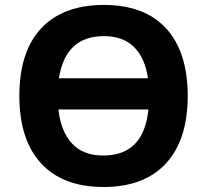

<svg xmlns="http://www.w3.org/2000/svg" viewBox="-20 -745 836 775"><path d="M398.9 -599.1Q244.6 -599.1 217.8 -429.2H577.1Q565.4 -511.7 520.5 -555.7Q475.6 -599.6 398.9 -599.1ZM396.5 -117.2Q560.5 -117.2 579.1 -303.2H215.8Q225.6 -214.8 270.5 -166Q315.4 -117.2 396.5 -117.2ZM737.8 -358.4Q737.8 -180.7 649.9 -85.4Q562 9.8 397.9 9.8Q233.9 9.8 146 -85.4Q58.1 -180.7 58.1 -358.9Q58.6 -537.1 146.5 -630.9Q234.4 -724.6 398.9 -725.1Q563.5 -725.1 650.4 -630.4Q737.3 -536.1 737.8 -358.4Z"/></svg>

Font: NotoSans-Bold
Style: Bold
Weight: 700
Designer: Monotype Design team
Foundry: Monotype Imaging Inc.
Version: Version 1.04